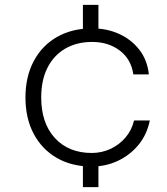

<svg xmlns="http://www.w3.org/2000/svg" viewBox="-20 -675 690 792"><path d="M322 -535V-655H386V-535ZM322 97V-12H386V97ZM359 12Q276 12 214.5 -23.5Q153 -59 119 -123Q85 -187 85 -273Q85 -359 119.5 -423.5Q154 -488 216 -523Q278 -558 360 -558Q421 -558 471.5 -535Q522 -512 555 -469.5Q588 -427 594 -368H530Q521 -431 474 -466.5Q427 -502 360 -502Q296 -502 248.5 -474Q201 -446 175.5 -395Q150 -344 150 -273Q150 -167 206.5 -105.5Q263 -44 359 -44Q399 -44 435 -60.5Q471 -77 497 -107Q523 -137 533 -178H598Q586 -119 550.5 -76.5Q515 -34 465 -11Q415 12 359 12Z"/></svg>

Font: Azeret Mono Thin ExtraLight
Style: Regular
Weight: 250
Version: Version 1.002